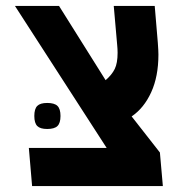

<svg xmlns="http://www.w3.org/2000/svg" viewBox="-20 -629 640 649"><path d="M77.5 -129H340.5L30.5 -609H179.5L337 -358Q358 -376 367.8 -395.8Q377.5 -415.5 377.5 -450.5Q377.5 -463 376 -478L364.5 -609H503L513.5 -484Q515.5 -457 515.5 -444.5Q515.5 -370.5 491 -317Q466.5 -263.5 425 -235.5L520.5 -113.5L530.5 0H88.5ZM96 -237Q96 -261 106 -271Q116 -281 139.5 -281Q164 -281 174.2 -271Q184.5 -261 184.5 -237Q184.5 -213 174.2 -203Q164 -193 139.5 -193Q116 -193 106 -203Q96 -213 96 -237Z"/></svg>

Font: JuliaMono
Style: Bold Italic
Weight: 700
Italic angle: -9°
Monospace: yes
Designer: cormullion
Foundry: corm
Version: Version 0.057; ttfautohint (v1.8.4)